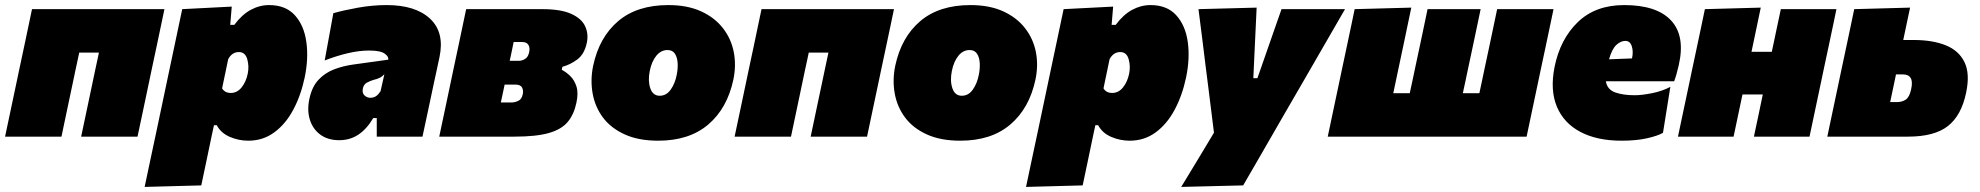

<svg xmlns="http://www.w3.org/2000/svg" viewBox="-38 -538 7795 756"><path d="M-18 0Q-7 -51.5 3.2 -100.5Q13.5 -149.5 27 -213L37.5 -263Q49.5 -318.5 58 -359.2Q66.5 -400 73.8 -434Q81 -468 88 -502H609.5Q602.5 -468 595.2 -434Q588 -400 579.5 -359.2Q571 -318.5 559 -263L548.5 -213Q535 -149.5 524.8 -100.5Q514.5 -51.5 503.5 0H281.5Q292.5 -51.5 302.8 -100.5Q313 -149.5 326.5 -213L337 -263Q341 -282.5 344.8 -299.2Q348.5 -316 351.5 -331H274Q271 -316 267.2 -299.2Q263.5 -282.5 259.5 -263.5L249 -213.5Q235.5 -149.5 225.2 -100.8Q215 -52 204 0Z M531.5 198Q542.5 146 553.5 94Q564.5 42 578 -21L629 -263Q641.5 -322.5 654 -381.2Q666.5 -440 679.5 -502L874.5 -512L868.5 -440H884.5Q914.5 -480.5 949.2 -499.2Q984 -518 1021.5 -518Q1086.5 -518 1122.8 -478.2Q1159 -438.5 1168.2 -373.2Q1177.5 -308 1161.5 -232Q1146.5 -161.5 1116.5 -105.5Q1086.5 -49.5 1042 -16.8Q997.5 16 939.5 16Q901.5 16 866.5 0.8Q831.5 -14.5 815.5 -45H804.5L796.5 -8Q785.5 45 775.5 92.5Q765.5 140 754.5 192ZM870.5 -172Q896 -172 913.5 -194Q931 -216 937.5 -248Q943.5 -277.5 935.5 -305.2Q927.5 -333 902.5 -333Q875.5 -333 860.5 -305L836.5 -190Q847.5 -172 870.5 -172Z M1297.5 14Q1252.5 14 1222.8 -8.2Q1193 -30.5 1181.8 -67.8Q1170.5 -105 1180.5 -150Q1190.5 -196.5 1216 -223.8Q1241.5 -251 1277.2 -264.8Q1313 -278.5 1353.5 -284L1490.5 -303Q1493.5 -314.5 1476.8 -326.8Q1460 -339 1415.5 -339Q1376 -339 1331.5 -328.5Q1287 -318 1240.5 -300L1274.5 -486Q1314.5 -497.5 1371.8 -507.8Q1429 -518 1484.5 -518Q1598.5 -518 1655.8 -464Q1713 -410 1692.5 -313Q1686.5 -285.5 1681.2 -260.2Q1676 -235 1670.5 -211L1665.5 -187.5Q1656.5 -145.5 1646.8 -99.2Q1637 -53 1625.5 0H1445.5V-73H1431.5Q1407 -31 1374 -8.5Q1341 14 1297.5 14ZM1419.5 -153Q1434 -153 1443.2 -159.8Q1452.5 -166.5 1460.5 -179L1475.5 -246Q1467.5 -237 1458.5 -232.2Q1449.5 -227.5 1431.5 -223Q1419.5 -219.5 1406.5 -212.5Q1393.5 -205.5 1390.5 -188Q1387.5 -171 1397.5 -162Q1407.5 -153 1419.5 -153Z M1691.5 0Q1702.5 -51.5 1712.8 -100.5Q1723 -149.5 1736.5 -213L1747 -263Q1759 -318.5 1767.5 -359.2Q1776 -400 1783.2 -434Q1790.5 -468 1797.5 -502H2097Q2171 -502 2211.8 -483.2Q2252.5 -464.5 2266.2 -434.2Q2280 -404 2272.5 -369Q2263 -325 2235.5 -304.2Q2208 -283.5 2176.5 -275L2174 -263Q2191 -254.5 2207.2 -238.8Q2223.5 -223 2231.8 -197.5Q2240 -172 2231.5 -133Q2222 -87.5 2197.5 -58Q2173 -28.5 2123 -14.2Q2073 0 1987 0ZM1984.5 -372.5Q1980.5 -353 1976.8 -335Q1973 -317 1969 -298.5H2004.5Q2017.5 -298.5 2029.5 -306Q2041.5 -313.5 2045.5 -332Q2049.5 -349.5 2042.8 -361Q2036 -372.5 2018.5 -372.5ZM1934 -134.5H1975.5Q1989.5 -134.5 2003 -141Q2016.5 -147.5 2020.5 -167.5Q2023.5 -182 2017.5 -193.5Q2011.5 -205 1990.5 -205H1949Q1945 -185.5 1941.5 -169.2Q1938 -153 1934 -134.5Z M2553.5 16Q2476 16 2421.8 -8.8Q2367.5 -33.5 2336.2 -75.2Q2305 -117 2295.5 -170Q2286 -223 2297.5 -279Q2321.5 -391.5 2396 -454.8Q2470.5 -518 2593.5 -518Q2668.5 -518 2722.2 -493.5Q2776 -469 2808.5 -427.2Q2841 -385.5 2851.2 -333Q2861.5 -280.5 2849.5 -224Q2825.5 -111.5 2750.8 -47.8Q2676 16 2553.5 16ZM2559.5 -161Q2586 -161 2603 -185.2Q2620 -209.5 2626.5 -243Q2631.5 -267 2630.2 -289.5Q2629 -312 2619.5 -326.5Q2610 -341 2590.5 -341Q2564.5 -341 2546.2 -318.5Q2528 -296 2520.5 -259Q2512.5 -220 2522.5 -190.5Q2532.5 -161 2559.5 -161Z M2854.5 0Q2865.5 -51.5 2875.8 -100.5Q2886 -149.5 2899.5 -213L2910 -263Q2922 -318.5 2930.5 -359.2Q2939 -400 2946.2 -434Q2953.5 -468 2960.5 -502H3482Q3475 -468 3467.8 -434Q3460.5 -400 3452 -359.2Q3443.5 -318.5 3431.5 -263L3421 -213Q3407.5 -149.5 3397.2 -100.5Q3387 -51.5 3376 0H3154Q3165 -51.5 3175.2 -100.5Q3185.5 -149.5 3199 -213L3209.5 -263Q3213.5 -282.5 3217.2 -299.2Q3221 -316 3224 -331H3146.5Q3143.5 -316 3139.8 -299.2Q3136 -282.5 3132 -263.5L3121.5 -213.5Q3108 -149.5 3097.8 -100.8Q3087.5 -52 3076.5 0Z M3743 16Q3665.5 16 3611.2 -8.8Q3557 -33.5 3525.8 -75.2Q3494.5 -117 3485 -170Q3475.5 -223 3487 -279Q3511 -391.5 3585.5 -454.8Q3660 -518 3783 -518Q3858 -518 3911.8 -493.5Q3965.5 -469 3998 -427.2Q4030.5 -385.5 4040.8 -333Q4051 -280.5 4039 -224Q4015 -111.5 3940.2 -47.8Q3865.5 16 3743 16ZM3749 -161Q3775.5 -161 3792.5 -185.2Q3809.5 -209.5 3816 -243Q3821 -267 3819.8 -289.5Q3818.5 -312 3809 -326.5Q3799.5 -341 3780 -341Q3754 -341 3735.8 -318.5Q3717.5 -296 3710 -259Q3702 -220 3712 -190.5Q3722 -161 3749 -161Z M4002 198Q4013 146 4024 94Q4035 42 4048.5 -21L4099.5 -263Q4112 -322.5 4124.5 -381.2Q4137 -440 4150 -502L4345 -512L4339 -440H4355Q4385 -480.5 4419.8 -499.2Q4454.5 -518 4492 -518Q4557 -518 4593.2 -478.2Q4629.5 -438.5 4638.8 -373.2Q4648 -308 4632 -232Q4617 -161.5 4587 -105.5Q4557 -49.5 4512.5 -16.8Q4468 16 4410 16Q4372 16 4337 0.8Q4302 -14.5 4286 -45H4275L4267 -8Q4256 45 4246 92.5Q4236 140 4225 192ZM4341 -172Q4366.5 -172 4384 -194Q4401.5 -216 4408 -248Q4414 -277.5 4406 -305.2Q4398 -333 4373 -333Q4346 -333 4331 -305L4307 -190Q4318 -172 4341 -172Z M4613 198Q4644 147 4677.5 91.8Q4711 36.5 4742 -15.5Q4736.5 -59.5 4731 -103.8Q4725.5 -148 4720 -192L4708.5 -282.5Q4702 -336.5 4695 -392.2Q4688 -448 4681 -502L4910 -508Q4908 -464.5 4906 -422.8Q4904 -381 4902 -338L4897 -230H4913L4950 -336Q4965 -379 4979 -419.2Q4993 -459.5 5008 -502H5258Q5234.5 -461.5 5213 -424Q5191.5 -386.5 5165.5 -341.8Q5139.5 -297 5103 -233.5L5021 -92Q4966.5 3 4927.5 70.2Q4888.5 137.5 4857 192Z M5190 0Q5201 -51.5 5211.2 -100.5Q5221.5 -149.5 5235 -213L5245.5 -263Q5257.5 -318.5 5266 -359.2Q5274.5 -400 5281.8 -434Q5289 -468 5296 -502L5519 -508Q5511.5 -472.5 5504.2 -437.5Q5497 -402.5 5488.2 -361Q5479.5 -319.5 5467.5 -263.5L5457 -213.5Q5452 -190.5 5448 -171H5513Q5515 -180.5 5517.2 -191Q5519.5 -201.5 5522 -213L5532.5 -263Q5544.5 -318.5 5553 -359.2Q5561.5 -400 5568.8 -434Q5576 -468 5583 -502H5792Q5785 -468 5777.8 -434Q5770.5 -400 5762 -359.2Q5753.5 -318.5 5741.5 -263L5731 -213Q5728.5 -201.5 5726.2 -191Q5724 -180.5 5722 -171H5787Q5791.5 -191.5 5796 -213L5806.5 -263Q5818.5 -318.5 5827 -359.2Q5835.5 -400 5842.8 -434Q5850 -468 5857 -502H6079Q6072 -468 6064.8 -434Q6057.5 -400 6049 -359.2Q6040.5 -318.5 6028.5 -263L6018 -213Q6004.5 -149.5 5994.2 -100.5Q5984 -51.5 5973 0Z M6347 16Q6250.5 16 6185 -18.5Q6119.5 -53 6092.2 -118Q6065 -183 6083 -274Q6105 -383.5 6174.5 -450.8Q6244 -518 6357 -518Q6486 -518 6542.2 -457Q6598.5 -396 6572 -281Q6563.5 -243 6554 -218H6285Q6290.5 -185.5 6321.5 -174.2Q6352.5 -163 6399 -163Q6426 -163 6466.5 -171Q6507 -179 6539 -196L6510 -15Q6489 -3 6447 6.5Q6405 16 6347 16ZM6362 -377Q6344 -377 6326.8 -361.5Q6309.5 -346 6297.5 -304.5L6388 -308Q6394 -334.5 6387.2 -355.8Q6380.5 -377 6362 -377Z M6569 0Q6580 -51.5 6590.2 -100.5Q6600.5 -149.5 6614 -213L6624.5 -263Q6636.5 -318.5 6645 -359.2Q6653.5 -400 6660.8 -434Q6668 -468 6675 -502L6895 -508Q6886.5 -467 6878 -426.8Q6869.5 -386.5 6858.5 -334H6938.5Q6949.5 -385.5 6957.5 -424.2Q6965.5 -463 6974 -502H7193Q7186 -468 7178.8 -434Q7171.5 -400 7163 -359.2Q7154.5 -318.5 7142.5 -263L7132 -213Q7118.5 -149.5 7108.2 -100.5Q7098 -51.5 7087 0H6868Q6877 -41.5 6885.2 -80.8Q6893.5 -120 6903 -166H6823Q6813.5 -120 6805 -80.8Q6796.5 -41.5 6788 0Z M7157 0Q7168 -51.5 7178.2 -100.5Q7188.5 -149.5 7202 -213L7212.5 -263Q7224.5 -318.5 7233 -359.2Q7241.5 -400 7248.8 -434Q7256 -468 7263 -502L7483 -508Q7476 -475.5 7469.5 -444.5Q7463 -413.5 7456 -380.5H7498Q7571 -380.5 7623 -359.8Q7675 -339 7697.2 -293.2Q7719.5 -247.5 7703.5 -172.5Q7685 -83.5 7632 -41.8Q7579 0 7474.5 0ZM7404.5 -136H7430.5Q7451.5 -136 7466 -145.8Q7480.5 -155.5 7487 -186Q7500.5 -245 7454.5 -245H7427.5Q7422 -218 7416.2 -191.2Q7410.5 -164.5 7404.5 -136Z"/></svg>

Font: Commissioner Black
Style: Italic
Weight: 900
Italic angle: -12°
Designer: Kostas Bartsokas
Foundry: Kostas Bartsokas
Version: Version 1.000; ttfautohint (v1.8.3)